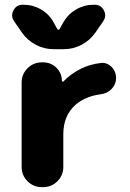

<svg xmlns="http://www.w3.org/2000/svg" viewBox="-20 -810 548 810"><path d="M71.3 -461.9Q71.3 -497.1 96.2 -522Q121.1 -546.9 156.2 -546.9H162.1Q195.3 -546.9 218.3 -523.9Q241.2 -501 241.2 -467.8Q241.2 -466.8 243.7 -465.8Q246.1 -464.8 247.1 -465.8Q277.3 -498 322.3 -520.5Q360.4 -539.1 403.3 -543.9Q407.2 -544.9 411.1 -544.9Q433.6 -544.9 450.2 -528.3Q469.7 -508.8 469.7 -480.5Q469.7 -454.1 450.7 -434.6Q431.6 -415 403.3 -412.1Q339.8 -403.3 298.8 -368.2Q247.1 -322.3 247.1 -244.1V-105.5Q247.1 -70.3 222.2 -45.4Q197.3 -20.5 162.1 -20.5H156.2Q121.1 -20.5 96.2 -45.4Q71.3 -70.3 71.3 -105.5ZM221.7 -687.5Q223.6 -684.6 226.6 -684.6Q229.5 -684.6 231.4 -687.5L247.1 -715.8Q266.6 -750 300.8 -770Q335 -790 374 -790H378.9Q406.2 -790 418 -766.6Q423.8 -755.9 423.8 -745.1Q423.8 -732.4 415 -719.7L382.8 -672.9Q359.4 -639.6 324.2 -621.1Q289.1 -602.5 249 -602.5H206.1Q166 -602.5 130.9 -621.1Q95.7 -639.6 72.3 -672.9L40 -719.7Q31.2 -732.4 31.2 -745.1Q31.2 -755.9 37.1 -766.6Q48.8 -790 76.2 -790H80.1Q119.1 -790 153.3 -770Q187.5 -750 206.1 -715.8Z"/></svg>

Font: Gen Jyuu GothicX Heavy
Style: Bold
Weight: 900
Designer: [Source Han Sans]
Ryoko NISHIZUKA  (kana & ideographs); Paul D. Hunt (Latin, Greek & Cyrillic); Wenlong ZHANG  (bopomofo
Version: Version 1.002.20150607